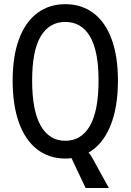

<svg xmlns="http://www.w3.org/2000/svg" viewBox="-20 -762 640 941"><path d="M430 7.5 513.5 159.5H399.5L330.5 13Q317 15 300 15Q221 15 162.8 -29.5Q104.5 -74 73.2 -160Q42 -246 42 -367.5Q42 -486.5 73.2 -570.5Q104.5 -654.5 162.8 -698Q221 -741.5 300 -741.5Q379.5 -741.5 437.5 -698.2Q495.5 -655 526.8 -570.8Q558 -486.5 558 -367.5Q558 -234 520.5 -143.8Q483 -53.5 414 -14Q423 -5 430 7.5ZM300 -72Q378.5 -72 420.8 -145.5Q463 -219 463 -367.5Q463 -513 420.8 -583.8Q378.5 -654.5 300 -654.5Q221.5 -654.5 179.5 -583.8Q137.5 -513 137.5 -367.5Q137.5 -219 179.8 -145.5Q222 -72 300 -72Z"/></svg>

Font: SplineSansMono30
Style: Regular
Weight: 400
Designer: Eben Sorkin, Mirko Velimirovic
Foundry: Sorkin Type
Version: Version 1.000